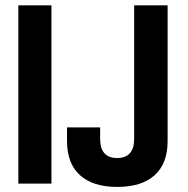

<svg xmlns="http://www.w3.org/2000/svg" viewBox="-20 -701 719 733"><path d="M50 0V-680.7H176.4V0ZM619.9 -162Q619.9 -76.9 570.4 -32.1Q520.9 12.6 427.9 12.6Q334.9 12.6 285.4 -32.1Q235.9 -76.9 235.9 -162V-214.6H362.3V-171.6Q362.3 -97.7 427.2 -97.7Q492.2 -97.7 492.2 -171.6V-680.7H619.9Z"/></svg>

Font: Puralecka Narrow
Style: Bold
Weight: 700
Designer: Hector Gatti, Marcela Romero, Pablo Cosgaya and Nicolas Silva
Version: Version 1.004;PS 001.004;hotconv 1.0.70;makeotf.lib2.5.58329